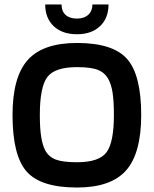

<svg xmlns="http://www.w3.org/2000/svg" viewBox="-20 -829 687 858"><path d="M611 -315Q611 -144 543.5 -67.5Q476 9 324 9Q162 9 99 -62.5Q36 -134 36 -315Q36 -485 104 -561Q172 -637 324 -637Q485 -637 548 -565.5Q611 -494 611 -315ZM182 -157Q198 -128 229 -116Q260 -104 324 -104Q423 -104 456 -148.5Q489 -193 489 -315Q489 -374 483.5 -412Q478 -450 465 -474Q449 -504 418 -516.5Q387 -529 324 -529Q224 -529 191 -484Q158 -439 158 -315Q158 -256 164 -218Q170 -180 182 -157ZM393 -809H465Q465 -748 427 -712Q389 -676 324 -676Q258 -676 220 -712Q182 -748 182 -809H255Q255 -779 273 -762.5Q291 -746 324 -746Q356 -746 374.5 -763Q393 -780 393 -809Z"/></svg>

Font: Blinker SemiBold
Style: Regular
Weight: 600
Designer: Juergen Huber
Foundry: supertype
Version: Version 1.015;PS 1.15;hotconv 1.0.88;makeotf.lib2.5.647800